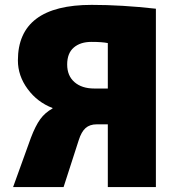

<svg xmlns="http://www.w3.org/2000/svg" viewBox="-20 -760 726 780"><path d="M33.2 0 105.5 -200.2Q124 -249 143.6 -275.9Q163.1 -302.7 193.4 -319.3V-321.3Q131.8 -344.7 92.3 -398.4Q52.7 -452.1 52.7 -514.6Q52.7 -740.2 352.5 -740.2Q474.6 -740.2 613.3 -724.6V0H418V-254.9H373Q344.7 -254.9 327.6 -239.7Q310.5 -224.6 299.8 -190.4L238.3 0ZM363.3 -400.4H418V-585Q395.5 -589.8 351.1 -589.8Q306.6 -589.8 279.8 -566.9Q252.9 -543.9 252.9 -498Q252.9 -452.1 282.7 -426.3Q312.5 -400.4 363.3 -400.4Z"/></svg>

Font: GenEi M Gothic v2 Black
Style: Regular
Weight: 900
Version: Version 2.0